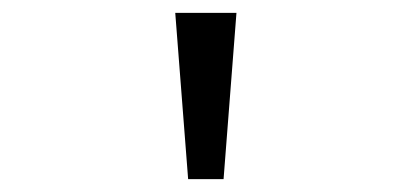

<svg xmlns="http://www.w3.org/2000/svg" viewBox="-20 -734 640 298"><path d="M272 -456 252 -714H347L327 -456Z"/></svg>

Font: Noto Sans Mono
Style: Regular
Weight: 400
Designer: Monotype Design Team
Foundry: Monotype Imaging Inc.
Version: Version 2.014